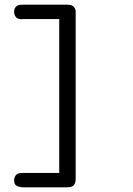

<svg xmlns="http://www.w3.org/2000/svg" viewBox="-20 -714 565 817"><path d="M40 53Q40 42 47 32Q54 22 74 22H232V-633H75L74 -632Q54 -632 47 -642Q40 -652 40 -663Q40 -674 44 -680.5Q48 -687 54 -690Q60 -693 66 -693.5Q72 -694 76 -694H266Q287 -694 295 -684Q303 -674 302 -660V49Q302 63 295 73Q288 83 265 83H78Q65 83 52.5 77.5Q40 72 40 53Z"/></svg>

Font: CMU Typewriter Custom
Style: Regular
Weight: 500
Monospace: yes
Version: Version 0.7.0